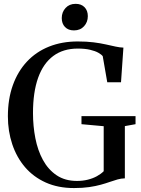

<svg xmlns="http://www.w3.org/2000/svg" viewBox="-20 -967 734 998"><path d="M364.5 10.5Q282 10.5 218 -18.2Q154 -47 110.2 -98Q66.5 -149 43.8 -217Q21 -285 21 -362.5Q21 -452.5 46.8 -524.2Q72.5 -596 120.2 -647Q168 -698 235 -724.8Q302 -751.5 384 -751.5Q430 -751.5 466 -747Q502 -742.5 530.5 -736Q559 -729.5 581.2 -724.8Q603.5 -720 621.5 -719.5L609 -539.5H537.5L514 -675Q507.5 -683.5 491.2 -692.8Q475 -702 448.5 -708.2Q422 -714.5 384 -714.5Q308.5 -714.5 256.8 -676Q205 -637.5 178.2 -562.8Q151.5 -488 151.5 -379Q151.5 -311.5 163.8 -248.5Q176 -185.5 203.2 -135.5Q230.5 -85.5 274.2 -56Q318 -26.5 380 -26.5Q410 -26.5 436.2 -33Q462.5 -39.5 483.5 -51Q504.5 -62.5 519 -77V-311L403.5 -321.5V-363.5H684.5V-321.5L629 -311.5V-40Q609.5 -39.5 590.8 -34.2Q572 -29 551 -21.5Q530 -14 503.8 -6.8Q477.5 0.5 443.5 5.5Q409.5 10.5 364.5 10.5ZM364 -809Q335 -809 318 -826.5Q301 -844 301 -873Q301 -904 320.8 -925.5Q340.5 -947 372.5 -947H373.5Q402.5 -947 419.5 -929.5Q436.5 -912 436.5 -883Q436.5 -852 416.8 -830.5Q397 -809 365 -809Z"/></svg>

Font: Merriweather 96pt Medium
Style: Regular
Weight: 500
Version: Version 2.100